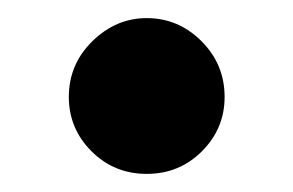

<svg xmlns="http://www.w3.org/2000/svg" viewBox="-20 -328 324 212"><path d="M142 -136Q106 -136 81 -161Q56 -186 56 -221Q56 -257 82 -282.5Q108 -308 142 -308Q177 -308 202.5 -282.5Q228 -257 228 -221Q228 -186 203 -161Q178 -136 142 -136Z"/></svg>

Font: Teachers ExtraBold
Style: Regular
Weight: 800
Designer: Alfredo Marco Pradil, Chank Diesel
Version: Version 1.001